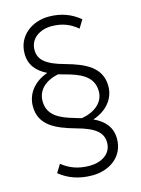

<svg xmlns="http://www.w3.org/2000/svg" viewBox="-133 -784 776 1056"><g transform="rotate(-15 255.0 -256.0)"><path d="M251 -709C159 -709 71 -650 71 -546C71 -483 105 -441 164 -412C90 -386 40 -329 40 -254C40 -146 129 -107 239 -76C347 -47 383 -11 383 43C383 108 325 142 258 142C192 142 145 123 102 89L74 135C122 174 182 197 259 197C354 197 441 141 441 37C441 -27 406 -70 343 -99C419 -124 470 -181 470 -255C470 -362 381 -403 273 -433C165 -462 129 -497 129 -552C129 -617 187 -654 252 -654C315 -654 358 -635 399 -601L427 -647C381 -685 325 -709 251 -709ZM284 -122C272 -125 259 -129 247 -133C161 -157 99 -189 99 -268C99 -332 147 -374 219 -389L255 -379C334 -358 412 -329 412 -241C412 -178 359 -135 284 -122Z"/></g></svg>

Font: Fixel Display Light
Style: Regular
Weight: 300
Designer: AlfaBravo + MacPaw
Foundry: Kyrylo Tkachov, Marchela Mozhyna, Serhii Makarenko, Maria Weinstein, Zakhar Kryvoshyya
Version: Version 1.211